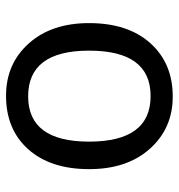

<svg xmlns="http://www.w3.org/2000/svg" viewBox="2 -588 596 640"><g transform="rotate(-90 300.0 -268.0)"><path d="M297.9 9.8Q192.4 9.8 124.3 -66.2Q56.2 -142.1 56.2 -269Q56.2 -397.5 122.3 -471.7Q188.5 -545.9 300.8 -545.9Q407.2 -545.9 475.1 -470.2Q543 -394.5 543 -269Q543 -139.6 476.1 -64.9Q409.2 9.8 297.9 9.8ZM299.8 -64Q451.2 -64 451.2 -269Q451.2 -472.2 298.8 -472.2Q147.9 -472.2 147.9 -269Q147.9 -64 299.8 -64Z"/></g></svg>

Font: TypoPRO Noto Mono
Style: Regular
Weight: 400
Designer: Monotype Design Team
Foundry: Monotype Imaging Inc.
Version: Version 1.00